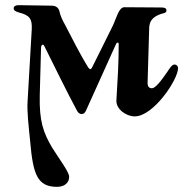

<svg xmlns="http://www.w3.org/2000/svg" viewBox="-20 -437 746 744"><path d="M201 287C228 287 248 273 248 248C248 229 206 174 182 135C147 76 132 31 134 -67L139 -250C139 -259 142 -264 146 -264C148 -264 150 -262 152 -258C194 -174 239 -81 279 -7C283 1 290 5 296 5C303 5 309 1 313 -8L429 -265C431 -270 434 -272 436 -272C438 -272 440 -270 440 -266C440 -195 436 -128 431 -47C430 -13 470 14 502 14C575 14 670 -129 670 -173C670 -181 664 -187 656 -187C646 -187 636 -170 630 -161C604 -123 582 -95 569 -95C558 -95 551 -101 552 -119L558 -325C558 -353 569 -371 604 -383C614 -386 625 -386 625 -397C625 -405 618 -408 606 -408L462 -409C440 -409 431 -366 417 -337L336 -174C334 -171 332 -169 330 -169C328 -169 326 -171 323 -174C290 -226 261 -286 232 -341C223 -357 214 -375 210 -394C208 -403 200 -415 181 -415L52 -417C41 -417 33 -413 33 -405C33 -397 39 -393 52 -389C95 -378 105 -365 103 -323L87 -46C84 -3 91 50 97 112C108 239 125 287 201 287Z"/></svg>

Font: EB Garamond
Style: Bold
Weight: 700
Designer: Georg Duffner and Octavio Pardo
Foundry: Georg Duffner
Version: Version 1.000;PS 001.000;hotconv 1.0.88;makeotf.lib2.5.64775